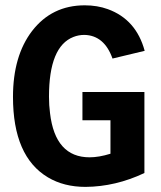

<svg xmlns="http://www.w3.org/2000/svg" viewBox="-20 -695 610 729"><path d="M528.3 -38.1V-345.7H293V-238.3H399.4V-111.3Q355.5 -97.7 320.3 -97.7Q189.5 -97.7 169.9 -265.6Q166 -294.9 166 -328.1Q166 -518.6 258.8 -554.7Q278.3 -562.5 300.8 -562.5Q376 -560.5 407.2 -472.7L529.3 -502Q497.1 -621.1 389.6 -660.2Q349.6 -674.8 301.8 -674.8Q176.8 -674.8 101.6 -577.1Q29.3 -482.4 29.3 -327.1Q29.3 -100.6 162.1 -21.5Q222.7 14.6 304.7 14.6Q418.9 13.7 528.3 -38.1Z"/></svg>

Font: Yaldevi Colombo
Style: Bold
Weight: 700
Designer: Sol Matas, Denzil Rajitha, Kosala Senevirathne and Pathum Egodawatta
Foundry: Mooniak
Version: Version 1.020 ; ttfautohint (v1.6)